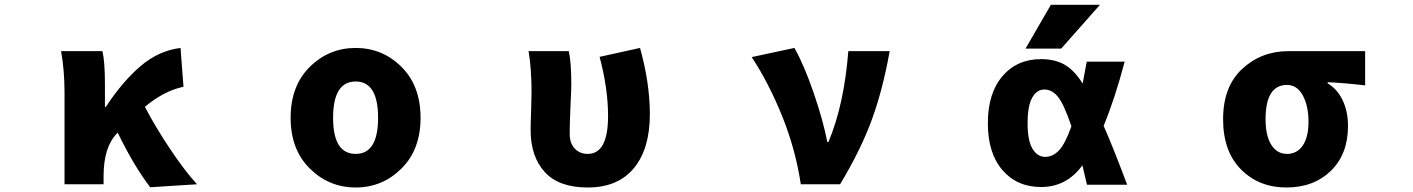

<svg xmlns="http://www.w3.org/2000/svg" viewBox="-20 -788 6040 821"><path d="M822.3 0 622.1 12.7Q550.8 -81.1 483.4 -220.7L481.4 -218.8Q422.9 -160.2 422.9 -35.2V0H255.9V-391.6Q255.9 -486.3 241.2 -569.3H418Q428.7 -524.4 428.7 -426.8V-331.1H432.6Q503.9 -439.5 581.1 -505.4Q658.2 -571.3 752 -583L764.6 -417Q680.7 -399.4 599.6 -331.1Q644.5 -245.1 706.1 -152.8Q767.6 -60.5 822.3 0Z M1222.7 -284.2Q1222.7 -420.9 1304.7 -502Q1386.7 -583 1501 -583Q1615.2 -583 1696.8 -502Q1778.3 -420.9 1778.3 -284.2Q1778.3 -148.4 1696.8 -67.4Q1615.2 13.7 1501 13.7Q1386.7 13.7 1304.7 -67.4Q1222.7 -148.4 1222.7 -284.2ZM1501 -129.9Q1596.7 -129.9 1596.7 -284.2Q1596.7 -439.5 1501 -439.5Q1404.3 -439.5 1404.3 -284.2Q1404.3 -129.9 1501 -129.9Z M2493.2 13.7Q2369.1 13.7 2309.1 -52.7Q2249 -119.1 2249 -231.4Q2249 -257.8 2251 -311.5Q2252.9 -365.2 2252.9 -391.6Q2252.9 -494.1 2240.2 -569.3H2412.1Q2422.9 -521.5 2422.9 -426.8Q2422.9 -409.2 2419.4 -333.5Q2416 -257.8 2416 -215.8Q2416 -175.8 2437.5 -152.8Q2459 -129.9 2493.2 -129.9Q2580.1 -129.9 2580.1 -292Q2580.1 -409.2 2543.9 -544.9L2716.8 -583Q2758.8 -432.6 2758.8 -299.8Q2758.8 -151.4 2690.4 -68.8Q2622.1 13.7 2493.2 13.7Z M3572.3 0H3404.3Q3381.8 -149.4 3324.7 -291Q3267.6 -432.6 3194.3 -543.9L3377 -583Q3418 -510.7 3459 -391.6Q3500 -272.5 3517.6 -180.7H3522.5Q3589.8 -341.8 3607.4 -569.3H3784.2Q3755.9 -409.2 3709.5 -280.3Q3663.1 -151.4 3572.3 0Z M4561.5 -248Q4529.3 -342.8 4503.9 -374Q4478.5 -405.3 4445.8 -405.3Q4413.1 -405.3 4393.6 -370.1Q4374 -335 4374 -260.7Q4374 -186.5 4395 -151.9Q4416 -117.2 4449.2 -117.2Q4482.4 -117.2 4508.8 -145.5Q4535.2 -173.8 4561.5 -248ZM4699.2 -250Q4740.2 -157.2 4799.8 2H4627.9Q4623 -19.5 4608.4 -81.1Q4541 11.7 4431.6 11.7Q4329.1 11.7 4266.6 -60.5Q4204.1 -132.8 4204.1 -261.2Q4204.1 -389.6 4266.6 -462.4Q4329.1 -535.2 4431.6 -535.2Q4491.2 -535.2 4532.7 -511.2Q4574.2 -487.3 4609.4 -430.7Q4615.2 -459 4627 -524.4H4789.1Q4747.1 -365.2 4699.2 -250ZM4473.6 -767.6H4683.6L4517.6 -580.1H4365.2Z M5210 -278.3Q5210 -418 5292 -493.7Q5374 -569.3 5489.3 -569.3H5817.4V-422.9Q5724.6 -433.6 5657.2 -436.5V-431.6Q5698.2 -407.2 5721.2 -359.4Q5744.1 -311.5 5744.1 -249Q5744.1 -128.9 5670.9 -57.6Q5597.7 13.7 5480.5 13.7Q5363.3 13.7 5286.6 -63.5Q5210 -140.6 5210 -278.3ZM5575.2 -267.6Q5575.2 -335 5550.8 -379.9Q5526.4 -424.8 5483.4 -424.8Q5391.6 -424.8 5391.6 -278.3Q5391.6 -208 5416 -168.9Q5440.4 -129.9 5483.4 -129.9Q5526.4 -129.9 5550.8 -166Q5575.2 -202.1 5575.2 -267.6Z"/></svg>

Font: GenEi Gothic M Heavy
Style: Regular
Weight: 800
Designer: o_tamon (Modified); [Source Han Sans]
Ryoko NISHIZUKA  (kana & ideographs); Paul D. Hunt (Latin, Greek & Cyrillic); Wenl
Version: Version 1.1a;Original Version 1.004